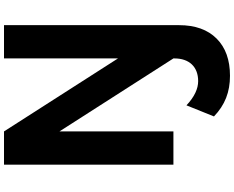

<svg xmlns="http://www.w3.org/2000/svg" viewBox="-122 -742 1140 935"><g transform="rotate(-90 447.5 -275.0)"><path d="M545.5 275.5C622.5 275.5 683 254 726.5 210.5C770 167 792 106 792 27.5V-825H630V-270L274.5 -825H112.5V0H274.5V-555L630 0V5C630 76.5 589.5 120.5 519.5 120.5C483 120.5 443.5 103 401.5 63.5L347.5 197.5C403.5 251 466 275.5 545.5 275.5Z"/></g></svg>

Font: Spartan
Style: Bold
Weight: 700
Designer: Matt Bailey, Mirko Velimirovic
Foundry: Matt Bailey
Version: Version 1.003